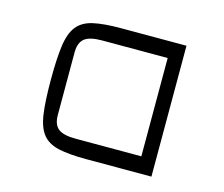

<svg xmlns="http://www.w3.org/2000/svg" viewBox="-75 -568 778 666"><g transform="rotate(15 314.5 -235.0)"><path d="M283 0Q221 0 183.5 -8.5Q146 -17 126.5 -41.5Q107 -66 100.5 -112.5Q94 -159 94 -235Q94 -311 100.5 -357.5Q107 -404 126.5 -428.5Q146 -453 183.5 -461.5Q221 -470 283 -470H518V0ZM230 -59H466V-412H230Q186 -412 167.5 -397Q149 -382 149 -347V-123Q149 -88 167.5 -73.5Q186 -59 230 -59Z"/></g></svg>

Font: Changa ExtraLight ExtraLight
Style: Regular
Weight: 250
Version: Version 3.002; ttfautohint (v1.8.2)